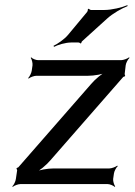

<svg xmlns="http://www.w3.org/2000/svg" viewBox="-20 -719 526 750"><path d="M422 -20 425 -41C426 -50 434 -65 440 -70L438 -72C432 -67 416 -61 407 -61H189C165 -61 132 -55 115 -47L116 -43C133 -51 161 -74 177 -93L461 -418C462 -419 466 -421 467 -420L469 -424C468 -425 467 -428 467 -430L471 -464C472 -473 480 -488 486 -493L484 -495C478 -490 462 -484 453 -484H129C120 -484 106 -490 102 -495L100 -493C104 -488 108 -473 107 -464L104 -443C103 -434 95 -419 90 -414L92 -412C97 -417 113 -423 122 -423H324C348 -423 382 -429 399 -437L397 -441C380 -433 352 -410 336 -391L52 -66C51 -65 48 -63 47 -64L44 -60C45 -59 47 -56 47 -54L42 -20C41 -11 34 4 28 9L30 11C35 6 51 0 60 0H400C409 0 423 6 428 11L430 9C426 4 421 -11 422 -20ZM387 -680H336C333 -680 328 -683 327 -685L323 -683C324 -681 322 -674 320 -672L246 -583C231 -565 204 -547 189 -540L191 -536C206 -544 236 -553 258 -553H287C289 -553 294 -551 293 -549L298 -551C297 -552 299 -557 302 -559L398 -646C421 -667 457 -687 478 -695V-699C457 -690 417 -680 387 -680Z"/></svg>

Font: Gamestation Storm Oblique 
Style: Italic
Weight: 400
Designer: Jonas Hecksher
Foundry: Jonas Hecksher, Playtypeª, e-types AS
Version: Version 1.003